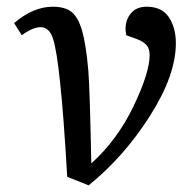

<svg xmlns="http://www.w3.org/2000/svg" viewBox="-20 -541 585 572"><path d="M180.2 -14.2Q169.9 -194.3 159.2 -293.9Q148.9 -393.1 137.7 -426.5Q126.5 -460 101.1 -460Q77.1 -460 44.9 -436L22 -472.2Q79.1 -521 137.2 -521Q172.9 -521 192.6 -505.9Q212.4 -490.7 224.4 -450Q236.3 -409.2 243.2 -330.1Q247.6 -273.9 252 -54.2Q329.6 -124 377.7 -224.4Q425.8 -324.7 425.8 -377Q425.8 -397 415.8 -407.5Q405.8 -418 387.2 -424.8L356 -436Q354 -449.7 354 -455.1Q354 -482.4 370.4 -501.7Q386.7 -521 417 -521Q462.4 -521 483.2 -489.5Q503.9 -458 503.9 -412.1Q503.9 -316.9 426.5 -195.3Q349.1 -73.7 244.1 11.2Z"/></svg>

Font: Literata Book
Style: Italic
Weight: 400
Italic angle: -3°
Designer: Latin by Veronika Burian and Jose Scaglione. Greek by Irene Vlachou. Cyrillic by Vera Evstafieva
Foundry: TypeTogether
Version: Version 1.003;PS 001.003;hotconv 1.0.88;makeotf.lib2.5.64775